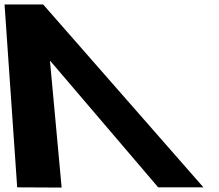

<svg xmlns="http://www.w3.org/2000/svg" viewBox="-27 -845 988 866"><path d="M200 -570 686.5 0H890.5L167.5 -825H-6.5L50.5 0L251 1L198.5 -569Z"/></svg>

Font: Hussar
Style: BdOpOblFive
Weight: 700
Foundry: Cannot Into Space Fonts
Version: Version 2.00